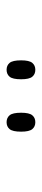

<svg xmlns="http://www.w3.org/2000/svg" viewBox="202 -980 125 568"><g transform="rotate(-90 264.0 -696.5)"><path d="M341 -654Q328 -654 320.5 -663Q313 -672 313 -696Q313 -721 320.5 -730Q328 -739 341 -739Q354 -739 361.5 -730Q369 -721 369 -696Q369 -672 361.5 -663Q354 -654 341 -654ZM186 -654Q173 -654 165.5 -663Q158 -672 158 -696Q158 -721 165.5 -730Q173 -739 186 -739Q199 -739 206.5 -730Q214 -721 214 -696Q214 -672 206.5 -663Q199 -654 186 -654Z"/></g></svg>

Font: Noto Serif SemiCondensed ExtraLight
Style: Regular
Weight: 200
Width: 4
Designer: Monotype Design Team
Foundry: Monotype Imaging Inc.
Version: Version 2.014